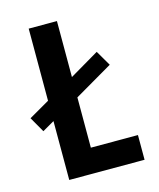

<svg xmlns="http://www.w3.org/2000/svg" viewBox="-98 -696 634 766"><g transform="rotate(-15 219.0 -312.5)"><path d="M93.1 0V-243.1L43.8 -214.6L7.6 -277.8L93.1 -327.1V-625H209.7V-393.8L331.2 -465.3L368.1 -402.1L209.7 -309.7V-102.1H404.2V0Z"/></g></svg>

Font: Afacad Flux SemiBold
Style: Regular
Weight: 600
Designer: Kristian Moeller
Foundry: Dicotype
Version: Version 1.100